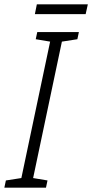

<svg xmlns="http://www.w3.org/2000/svg" viewBox="-50 -861 423 881"><path d="M-30 0 -23 -33 48 -44 180 -670 114 -681 121 -714H312L305 -681L234 -670L102 -44L168 -33L161 0ZM110 -796 119 -841H353L343 -796Z"/></svg>

Font: Noto Sans Display SemiCondensed Light
Style: Italic
Weight: 300
Width: 4
Italic angle: -12°
Designer: Monotype Design Team
Foundry: Monotype Imaging Inc.
Version: Version 1.900